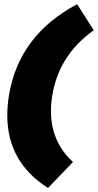

<svg xmlns="http://www.w3.org/2000/svg" viewBox="-20 -762 471 923"><path d="M15 -207.5Q15 -251.7 22.5 -300Q69.2 -592.5 350.8 -741.7L430.8 -616.7Q261.7 -496.7 230.8 -300Q225 -265 225 -228.3Q225 -80 330.8 16.7L210.8 141.7Q15 17.5 15 -207.5Z"/></svg>

Font: BoonTook
Style: Italic
Weight: 400
Italic angle: -9°
Designer: Sungsit Sawaiwan
Foundry: FontUni
Version: Version 3.0